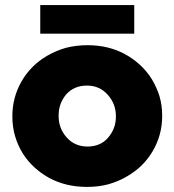

<svg xmlns="http://www.w3.org/2000/svg" viewBox="-20 -733 696 766"><path d="M140.6 -598.6Q234.4 -598.6 515.6 -598.6Q515.6 -627.9 515.6 -712.9Q421.9 -712.9 140.6 -712.9Q140.6 -684.6 140.6 -598.6ZM327.1 12.7Q373 12.7 413.1 2Q454.1 -9.8 488.3 -30.3Q552.7 -67.4 589.8 -130.9Q627 -195.3 627 -269.5Q627 -270.5 627 -272.5Q627 -312.5 616.2 -349.6Q604.5 -386.7 584 -419.9Q545.9 -479.5 479.5 -516.6Q413.1 -552.7 329.1 -552.7Q283.2 -552.7 242.2 -542Q202.1 -530.3 167 -509.8Q103.5 -472.7 66.4 -409.2Q29.3 -344.7 29.3 -269.5Q29.3 -269.5 29.3 -267.6Q29.3 -227.5 40 -190.4Q50.8 -153.3 71.3 -120.1Q109.4 -60.5 175.8 -23.4Q242.2 12.7 327.1 12.7ZM329.1 -148.4Q278.3 -148.4 246.1 -184.6Q213.9 -220.7 213.9 -269.5Q213.9 -270.5 213.9 -272.5Q213.9 -320.3 244.1 -356.4Q275.4 -391.6 327.1 -391.6Q377 -391.6 409.2 -355.5Q442.4 -319.3 442.4 -269.5Q442.4 -269.5 442.4 -267.6Q442.4 -219.7 411.1 -183.6Q380.9 -148.4 329.1 -148.4Z"/></svg>

Font: Big-Shock
Style: Black
Weight: 400